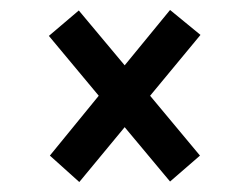

<svg xmlns="http://www.w3.org/2000/svg" viewBox="-20 -525 459 385"><path d="M381 -213 281 -333 382 -455 321 -505 230 -394 138 -504 78 -453 178 -333 80 -213 139 -160 230 -270 321 -161Z"/></svg>

Font: Advent Pro
Style: SemiBold
Weight: 600
Designer: Andreas Kalpakidis
Foundry: Andreas Kalpakidis
Version: Version 2.002 2008